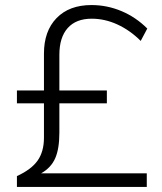

<svg xmlns="http://www.w3.org/2000/svg" viewBox="-20 -740 640 760"><path d="M143 -54H561V0H47V-43Q104 -69 129 -104.5Q154 -140 154 -195V-331H47V-382H154V-528Q154 -617 204 -668.5Q254 -720 342 -720Q404 -720 461 -696Q518 -672 563 -627L537 -578Q495 -620 445 -643Q395 -666 343 -666Q281 -666 248 -629Q215 -592 215 -523V-382H403V-331H215V-215Q215 -151 198.5 -113.5Q182 -76 143 -54Z"/></svg>

Font: Muli Light
Style: Regular
Weight: 300
Designer: Vernon Adams
Foundry: Vernon Adams
Version: Version 2.100